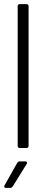

<svg xmlns="http://www.w3.org/2000/svg" viewBox="-31 -720 213 934"><path d="M65 0H98C104 0 108 -4 108 -10V-690C108 -696 104 -700 98 -700H65C59 -700 55 -696 55 -690V-10C55 -4 59 0 65 0ZM-2 194H19C24 194 28 191 31 187L99 77C103 70 100 65 92 65H65C60 65 56 68 53 72L-9 182C-13 189 -10 194 -2 194Z"/></svg>

Font: Barlow Condensed Light
Style: Regular
Weight: 300
Width: 3
Designer: Jeremy Tribby
Foundry: Tribby Type
Version: Version 1.422;hotconv 1.0.109;makeotfexe 2.5.65596